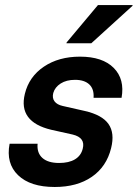

<svg xmlns="http://www.w3.org/2000/svg" viewBox="-20 -736 549 766"><path d="M198.3 10Q100.8 10 52.1 -37.1Q3.3 -84.2 18.3 -162.5H130Q126.7 -125.8 149.2 -105.8Q171.7 -85.8 215.8 -85.8Q255 -85.8 279.2 -100.4Q303.3 -115 310 -142.5Q321.7 -186.7 270 -199.2L184.2 -218.3Q51.7 -250 79.2 -361.7Q95.8 -430 155 -470Q214.2 -510 299.2 -510Q389.2 -510 433.8 -465Q478.3 -420 465 -345.8H353.3Q355.8 -380.8 336.2 -399.2Q316.7 -417.5 279.2 -417.5Q245 -417.5 222.1 -402.9Q199.2 -388.3 192.5 -365Q187.5 -345 197.5 -331.7Q207.5 -318.3 230 -313.3L318.3 -293.3Q387.5 -277.5 412.9 -241.2Q438.3 -205 423.3 -145Q405 -70.8 346.2 -30.4Q287.5 10 198.3 10ZM245 -563.3 245.8 -566.7 370.8 -715.8H509.2L508.3 -712.5L344.2 -563.3Z"/></svg>

Font: Funnel Sans SemiBold
Style: Italic
Weight: 600
Italic angle: -14.036°
Designer: NORD ID, Kristian Moeller
Foundry: Dicotype
Version: Version 1.000